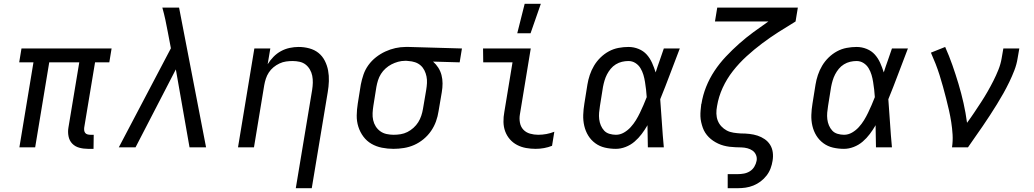

<svg xmlns="http://www.w3.org/2000/svg" viewBox="-20 -775 5440 1010"><path d="M472 8H443Q419 8 397 2Q375 -4 360 -19.5Q345 -35 340.5 -58Q336 -81 340 -104L397 -447H239L165 0H82L156 -447H81L93 -520H567L555 -447H480L423 -104Q422 -96 423 -88.5Q424 -81 428.5 -75.5Q433 -70 440.5 -68Q448 -66 456 -66H473Z M605 0 879 -521 863 -605Q857 -638 850 -670.5Q843 -703 834 -735H922L1064 0H977L905 -410L693 0Z M1536 215 1622 -302Q1625 -321 1625.5 -340Q1626 -359 1622.5 -376.5Q1619 -394 1610 -409.5Q1601 -425 1587.5 -435.5Q1574 -446 1556 -450Q1538 -454 1519 -454Q1502 -454 1484.5 -451.5Q1467 -449 1450 -441Q1433 -433 1418.5 -421Q1404 -409 1394 -393.5Q1384 -378 1378.5 -361Q1373 -344 1370 -327L1316 0H1232L1318 -520H1402L1388 -437Q1401 -458 1418.5 -476Q1436 -494 1458 -506Q1480 -518 1504 -523Q1528 -528 1551 -528Q1580 -528 1607.5 -520.5Q1635 -513 1655.5 -496.5Q1676 -480 1688.5 -455.5Q1701 -431 1706 -404Q1711 -377 1710 -348Q1709 -319 1704 -290L1620 215Z M2050 8Q2019 8 1989 2Q1959 -4 1934 -18.5Q1909 -33 1891.5 -56.5Q1874 -80 1865 -108.5Q1856 -137 1856.5 -168Q1857 -199 1862 -230L1878 -330Q1883 -356 1892 -382.5Q1901 -409 1918 -432.5Q1935 -456 1958 -474Q1981 -492 2007 -504Q2033 -516 2060 -522Q2087 -528 2114 -528H2131L2410 -520L2398 -447L2258 -451Q2274 -437 2285.5 -419Q2297 -401 2302.5 -380Q2308 -359 2308 -336Q2308 -313 2304 -290L2287 -190Q2283 -163 2273.5 -136.5Q2264 -110 2247.5 -86Q2231 -62 2208 -43Q2185 -24 2159 -12.5Q2133 -1 2105 3.5Q2077 8 2050 8ZM2051 -66Q2069 -66 2087.5 -69Q2106 -72 2123 -80.5Q2140 -89 2155 -102.5Q2170 -116 2180 -132Q2190 -148 2196 -166Q2202 -184 2205 -202L2222 -302Q2225 -320 2226 -338Q2227 -356 2223.5 -373Q2220 -390 2212.5 -405Q2205 -420 2192.5 -431Q2180 -442 2163.5 -447.5Q2147 -453 2129 -454L2119 -455H2110Q2092 -455 2074 -450Q2056 -445 2039.5 -436.5Q2023 -428 2008.5 -415Q1994 -402 1984 -386Q1974 -370 1968.5 -352.5Q1963 -335 1960 -318L1944 -218Q1941 -199 1940 -180Q1939 -161 1943 -143Q1947 -125 1956.5 -110Q1966 -95 1980.5 -84.5Q1995 -74 2013.5 -70Q2032 -66 2051 -66Z M2798 8Q2772 8 2747 3.5Q2722 -1 2700 -12.5Q2678 -24 2662 -42.5Q2646 -61 2637.5 -84Q2629 -107 2628.5 -133.5Q2628 -160 2633 -186L2676 -447H2522L2521 -520H2772L2715 -174Q2711 -152 2715 -130Q2719 -108 2733 -93Q2747 -78 2768 -72Q2789 -66 2811 -66Q2833 -66 2854.5 -70Q2876 -74 2896 -82L2884 -8Q2864 0 2842 4Q2820 8 2798 8ZM2701 -600 2740 -755H2825L2771 -600Z M3220 8Q3190 8 3162 1.5Q3134 -5 3111.5 -21.5Q3089 -38 3074.5 -61.5Q3060 -85 3053.5 -113Q3047 -141 3048 -170.5Q3049 -200 3054 -230L3070 -330Q3074 -355 3082.5 -380.5Q3091 -406 3105 -429.5Q3119 -453 3139 -472.5Q3159 -492 3183 -505Q3207 -518 3233.5 -523Q3260 -528 3286 -528Q3314 -528 3339.5 -517.5Q3365 -507 3382 -488Q3399 -469 3410 -444.5Q3421 -420 3429 -394Q3439 -426 3450.5 -457.5Q3462 -489 3472 -520H3556Q3530 -453 3505 -386Q3480 -319 3453 -253Q3458 -190 3462 -126.5Q3466 -63 3472 0H3388Q3387 -28 3387 -56Q3387 -84 3386 -113L3387 -114Q3386 -115 3386 -115Q3386 -115 3386 -116Q3372 -92 3355.5 -70Q3339 -48 3318 -30Q3297 -12 3271 -2Q3245 8 3220 8ZM3220 -66Q3242 -66 3262 -77.5Q3282 -89 3297.5 -106Q3313 -123 3325 -142.5Q3337 -162 3346.5 -182Q3356 -202 3365 -222.5Q3374 -243 3382 -264Q3381 -284 3378.5 -304Q3376 -324 3373 -343.5Q3370 -363 3364.5 -381.5Q3359 -400 3349 -416.5Q3339 -433 3322.5 -443.5Q3306 -454 3286 -454Q3269 -454 3252 -450Q3235 -446 3219.5 -436.5Q3204 -427 3192.5 -413Q3181 -399 3173 -383.5Q3165 -368 3160 -351Q3155 -334 3152 -318L3136 -218Q3133 -200 3131.5 -182.5Q3130 -165 3132 -148Q3134 -131 3140.5 -115.5Q3147 -100 3158 -88Q3169 -76 3186 -71Q3203 -66 3220 -66Z M3808 215V141H3861Q3877 141 3893.5 138Q3910 135 3924.5 126Q3939 117 3948 102Q3957 87 3960 71Q3963 55 3957 40.5Q3951 26 3939 17.5Q3927 9 3912 5Q3897 1 3881 0.5Q3865 0 3849 -0.5Q3833 -1 3817.5 -3Q3802 -5 3787 -9Q3772 -13 3758 -19.5Q3744 -26 3731.5 -34.5Q3719 -43 3708.5 -53.5Q3698 -64 3690 -76.5Q3682 -89 3677 -103Q3672 -117 3668.5 -132.5Q3665 -148 3664.5 -163.5Q3664 -179 3665.5 -195Q3667 -211 3669 -228L3670 -229Q3677 -274 3694.5 -318Q3712 -362 3738.5 -402Q3765 -442 3798.5 -477.5Q3832 -513 3868 -545Q3904 -577 3943.5 -606Q3983 -635 4022 -662H3741L3753 -735H4177L4165 -662Q4120 -635 4075.5 -606.5Q4031 -578 3989 -546.5Q3947 -515 3907.5 -479Q3868 -443 3835.5 -401.5Q3803 -360 3781.5 -313Q3760 -266 3752 -217Q3748 -197 3748.5 -177.5Q3749 -158 3755.5 -141Q3762 -124 3774.5 -110.5Q3787 -97 3803 -88.5Q3819 -80 3838.5 -77Q3858 -74 3877 -73H3878Q3901 -73 3923 -70.5Q3945 -68 3965 -61.5Q3985 -55 4002.5 -43Q4020 -31 4031 -13.5Q4042 4 4045 26Q4048 48 4044 71Q4041 91 4033.5 111Q4026 131 4012.5 148.5Q3999 166 3981 179.5Q3963 193 3943 201Q3923 209 3902.5 212Q3882 215 3861 215Z M4420 8Q4390 8 4362 1.5Q4334 -5 4311.5 -21.5Q4289 -38 4274.5 -61.5Q4260 -85 4253.5 -113Q4247 -141 4248 -170.5Q4249 -200 4254 -230L4270 -330Q4274 -355 4282.5 -380.5Q4291 -406 4305 -429.5Q4319 -453 4339 -472.5Q4359 -492 4383 -505Q4407 -518 4433.5 -523Q4460 -528 4486 -528Q4514 -528 4539.5 -517.5Q4565 -507 4582 -488Q4599 -469 4610 -444.5Q4621 -420 4629 -394Q4639 -426 4650.5 -457.5Q4662 -489 4672 -520H4756Q4730 -453 4705 -386Q4680 -319 4653 -253Q4658 -190 4662 -126.5Q4666 -63 4672 0H4588Q4587 -28 4587 -56Q4587 -84 4586 -113L4587 -114Q4586 -115 4586 -115Q4586 -115 4586 -116Q4572 -92 4555.5 -70Q4539 -48 4518 -30Q4497 -12 4471 -2Q4445 8 4420 8ZM4420 -66Q4442 -66 4462 -77.5Q4482 -89 4497.5 -106Q4513 -123 4525 -142.5Q4537 -162 4546.5 -182Q4556 -202 4565 -222.5Q4574 -243 4582 -264Q4581 -284 4578.5 -304Q4576 -324 4573 -343.5Q4570 -363 4564.5 -381.5Q4559 -400 4549 -416.5Q4539 -433 4522.5 -443.5Q4506 -454 4486 -454Q4469 -454 4452 -450Q4435 -446 4419.5 -436.5Q4404 -427 4392.5 -413Q4381 -399 4373 -383.5Q4365 -368 4360 -351Q4355 -334 4352 -318L4336 -218Q4333 -200 4331.5 -182.5Q4330 -165 4332 -148Q4334 -131 4340.5 -115.5Q4347 -100 4358 -88Q4369 -76 4386 -71Q4403 -66 4420 -66Z M4988 0Q4993 -34 4991 -67Q4989 -100 4984 -132Q4979 -164 4972 -195Q4965 -226 4957 -257Q4949 -288 4940.5 -319Q4932 -350 4922.5 -380Q4913 -410 4901.5 -439.5Q4890 -469 4877 -498L4952 -528Q4973 -481 4990 -432.5Q5007 -384 5022 -334Q5037 -284 5048.5 -233Q5060 -182 5067 -129Q5087 -156 5105 -183Q5123 -210 5141 -237.5Q5159 -265 5175 -293Q5191 -321 5205.5 -349.5Q5220 -378 5232 -408Q5244 -438 5249 -468L5258 -520H5342L5333 -468Q5328 -436 5316 -405Q5304 -374 5289.5 -344Q5275 -314 5258.5 -284.5Q5242 -255 5224 -226Q5206 -197 5187.5 -168.5Q5169 -140 5149.5 -111.5Q5130 -83 5110.5 -55.5Q5091 -28 5072 0Z"/></svg>

Font: Iosevka Extended Oblique
Style: Regular
Weight: 400
Width: 7
Italic angle: -9°
Monospace: yes
Designer: Belleve Invis
Foundry: Belleve Invis
Version: Version 32.0.1; ttfautohint (v1.8.4)